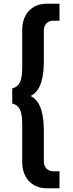

<svg xmlns="http://www.w3.org/2000/svg" viewBox="-20 -800 386 1020"><path d="M213 -640C213 -667 232 -690 261 -690H296V-780H224C164 -780 98 -739 98 -640V-440C98 -364 81 -341 45 -330V-250C81 -241 98 -216 98 -140V60C98 158 164 200 224 200H296V110H261C232 110 213 85 213 60V-90C213 -157 209 -240 159 -280C154 -284 148 -287 142 -290C148 -293 154 -296 159 -300C209 -340 213 -423 213 -490Z"/></svg>

Font: Jost Medium
Style: Regular
Weight: 500
Version: Version 3.710